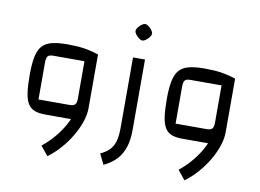

<svg xmlns="http://www.w3.org/2000/svg" viewBox="-96 -848 1710 1262"><g transform="rotate(10 759.5 -216.5)"><path d="M230 0Q187 0 159 -11Q131 -22 114.5 -48.5Q98 -75 91.5 -122Q85 -169 85 -240Q85 -312 94.5 -359.5Q104 -407 127 -433Q150 -459 191 -469.5Q232 -480 295 -480Q359 -480 406 -473Q453 -466 504 -449V-90L467 0ZM292 267 242 205Q279 176 312 139Q345 102 370 62Q395 22 409.5 -17Q424 -56 424 -90H504Q504 -48 487.5 1Q471 50 442 99Q413 148 374.5 191.5Q336 235 292 267ZM170 -90H378Q404 -90 414 -101Q424 -112 424 -140V-390H216Q189 -390 179.5 -379Q170 -368 170 -335Z M665 259 631 189Q670 171 692.5 147Q715 123 724.5 87.5Q734 52 734 0V-470H814V0Q814 66 798.5 114.5Q783 163 750.5 198.5Q718 234 665 259ZM775 -590Q765 -590 752 -599.5Q739 -609 729.5 -621.5Q720 -634 720 -645Q720 -655 729.5 -668Q739 -681 752 -690.5Q765 -700 775 -700Q786 -700 798.5 -690.5Q811 -681 820.5 -668Q830 -655 830 -645Q830 -635 820.5 -622Q811 -609 798 -599.5Q785 -590 775 -590Z M1145 0Q1102 0 1074 -11Q1046 -22 1029.5 -48.5Q1013 -75 1006.5 -122Q1000 -169 1000 -240Q1000 -312 1009.5 -359.5Q1019 -407 1042 -433Q1065 -459 1106 -469.5Q1147 -480 1210 -480Q1274 -480 1321 -473Q1368 -466 1419 -449V-90L1382 0ZM1207 267 1157 205Q1194 176 1227 139Q1260 102 1285 62Q1310 22 1324.5 -17Q1339 -56 1339 -90H1419Q1419 -48 1402.5 1Q1386 50 1357 99Q1328 148 1289.5 191.5Q1251 235 1207 267ZM1085 -90H1293Q1319 -90 1329 -101Q1339 -112 1339 -140V-390H1131Q1104 -390 1094.5 -379Q1085 -368 1085 -335Z"/></g></svg>

Font: Changa ExtraLight
Style: Regular
Weight: 400
Version: Version 3.002; ttfautohint (v1.8.2)